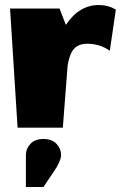

<svg xmlns="http://www.w3.org/2000/svg" viewBox="-20 -508 481 764"><path d="M83 236V109Q83 84 101 64.5Q119 45 153 45Q187 45 205 64.5Q223 84 223 108.5Q223 133 194 175L153 236ZM242 -409Q295 -488 373 -488Q410 -488 441 -470L417 -306Q377 -334 327 -334Q279 -334 262 -294Q252 -269 249 -246L230 0H50L20 -474H217Z"/></svg>

Font: Wendy One
Style: Regular
Weight: 400
Designer: Alejandro Inler
Foundry: Alejandro Inler
Version: 1.001